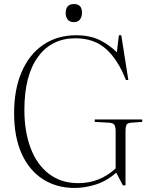

<svg xmlns="http://www.w3.org/2000/svg" viewBox="-20 -919 740 953"><path d="M351 14Q261 14 193 -29.5Q125 -73 87.5 -156Q50 -239 50 -357Q50 -475 87.5 -562Q125 -649 194.5 -696.5Q264 -744 358 -744Q428 -744 477 -719Q526 -694 560 -659L570 -744H582L617 -522H605Q565 -624 505.5 -676.5Q446 -729 354 -729Q236 -729 168.5 -636.5Q101 -544 101 -374Q101 -266 132 -184Q163 -102 223 -56Q283 -10 369 -10Q475 -10 554 -83V-267Q554 -291 547 -300Q540 -309 521 -310L450 -314V-326H686V-314L631 -310Q618 -309 610.5 -303Q603 -297 603 -267V1H590L557 -62Q508 -19 453.5 -2.5Q399 14 351 14ZM346 -809Q327 -809 316.5 -821.5Q306 -834 306 -853Q306 -899 347 -899Q387 -899 387 -856Q387 -836 377 -822.5Q367 -809 346 -809Z"/></svg>

Font: Display Extralight
Style: Regular
Weight: 200
Designer: Latin by Veronika Burian and Jose Scaglione. Greek by Irene Vlachou. Cyrillic by Vera Evstafieva.
Foundry: TypeTogether
Version: Version 3.002